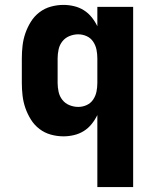

<svg xmlns="http://www.w3.org/2000/svg" viewBox="-20 -548 640 783"><path d="M377 215V-79Q368 -60 354 -42.5Q340 -25 321.5 -13.5Q303 -2 281.5 3Q260 8 239 8Q213 8 187.5 1Q162 -6 141 -22Q120 -38 106 -60.5Q92 -83 83.5 -107.5Q75 -132 72 -158Q69 -184 69 -210V-310Q69 -336 72 -362Q75 -388 83.5 -412.5Q92 -437 106 -459.5Q120 -482 141 -498Q162 -514 187.5 -521Q213 -528 239 -528Q260 -528 281.5 -523Q303 -518 321.5 -506.5Q340 -495 354 -477.5Q368 -460 377 -441V-520H523V215ZM299 -112Q317 -112 333.5 -119.5Q350 -127 360 -142Q370 -157 373.5 -174.5Q377 -192 377 -210V-310Q377 -328 373.5 -345.5Q370 -363 360 -378Q350 -393 333.5 -400.5Q317 -408 299 -408Q281 -408 263.5 -401Q246 -394 234.5 -379.5Q223 -365 219 -346.5Q215 -328 215 -310V-210Q215 -192 219 -173.5Q223 -155 234.5 -140.5Q246 -126 263.5 -119Q281 -112 299 -112Z"/></svg>

Font: Iosevka SS04 Heavy Extended
Style: Regular
Weight: 900
Width: 7
Monospace: yes
Designer: Belleve Invis
Foundry: Belleve Invis
Version: Version 19.0.0; ttfautohint (v1.8.4)